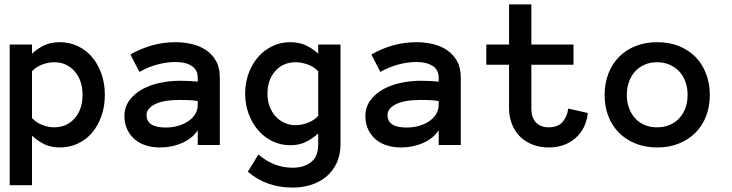

<svg xmlns="http://www.w3.org/2000/svg" viewBox="-20 -657 3315 870"><path d="M23.9 -455.1H125V-414.1Q153.8 -439.9 183.3 -452.9Q212.9 -465.8 251 -465.8Q294.9 -465.8 332.5 -448Q370.1 -430.2 397 -398.7Q423.8 -367.2 439.5 -323Q455.1 -278.8 455.1 -227.1Q455.1 -174.8 439.5 -130.9Q423.8 -86.9 397 -55.4Q370.1 -23.9 332.5 -6.3Q294.9 11.2 251 11.2Q212.9 11.2 183.3 -2.4Q153.8 -16.1 125 -42V182.1H23.9ZM125 -122.1Q143.1 -102.1 171.1 -91.1Q199.2 -80.1 225.1 -80.1Q282.2 -80.1 318.1 -120.6Q354 -161.1 354 -227.1Q354 -293 318.1 -334Q282.2 -375 225.1 -375Q199.2 -375 171.1 -364.5Q143.1 -354 125 -334Z M543.9 -130.9Q543.9 -170.9 565.4 -200.9Q586.9 -231 621.8 -251Q656.7 -271 701.9 -281Q747.1 -291 793.9 -291Q819.8 -291 838.4 -290Q856.9 -289.1 876 -287.1V-305.2Q876 -340.8 848.4 -358.4Q820.8 -376 775.9 -376Q734.9 -376 692.4 -364.5Q649.9 -353 611.8 -331.1L570.8 -410.2Q615.7 -436 667.2 -450.9Q718.8 -465.8 775.9 -465.8Q813 -465.8 848.9 -457.5Q884.8 -449.2 913.3 -430.2Q941.9 -411.1 959 -380.6Q976.1 -350.1 976.1 -305.2V0H876V-66.9Q852.1 -29.8 805.4 -9.3Q758.8 11.2 705.1 11.2Q671.9 11.2 642.3 2.2Q612.8 -6.8 591.3 -24.9Q569.8 -43 556.9 -69.6Q543.9 -96.2 543.9 -130.9ZM731 -79.1Q760.7 -79.1 786.9 -86.7Q813 -94.2 833 -107.7Q853 -121.1 864.5 -140.1Q876 -159.2 876 -182.1V-199.2Q852.1 -203.1 831.1 -203.6Q810.1 -204.1 793.9 -204.1Q719.7 -204.1 681.9 -184.6Q644 -165 644 -136.2Q644 -79.1 731 -79.1Z M1522.9 -4.9Q1522.9 42 1506.8 78.6Q1490.7 115.2 1461.7 140.6Q1432.6 166 1393.3 179.4Q1354 192.9 1305.7 192.9Q1187 192.9 1103 121.1L1150.9 43Q1220.7 103 1305.7 103Q1357.9 103 1389.9 77.4Q1421.9 51.8 1421.9 -2.9V-51.8Q1390.6 -24.9 1361.8 -12Q1333 1 1294.9 1Q1251 1 1213.4 -17.6Q1175.8 -36.1 1148.7 -68.1Q1121.6 -100.1 1106.2 -142.6Q1090.8 -185.1 1090.8 -232.9Q1090.8 -280.8 1106.2 -323.5Q1121.6 -366.2 1148.7 -397.7Q1175.8 -429.2 1213.4 -447.5Q1251 -465.8 1294.9 -465.8Q1333 -465.8 1362.8 -452.9Q1392.6 -439.9 1421.9 -414.1V-455.1H1522.9ZM1421.9 -334Q1403.8 -354 1375.2 -364.5Q1346.7 -375 1319.8 -375Q1262.7 -375 1227.3 -335Q1191.9 -294.9 1191.9 -232.9Q1191.9 -202.1 1201.4 -176Q1210.9 -149.9 1227.8 -130.9Q1244.6 -111.8 1268.3 -100.8Q1292 -89.8 1319.8 -89.8Q1346.7 -89.8 1375.2 -100.8Q1403.8 -111.8 1421.9 -131.8Z M1635.7 -130.9Q1635.7 -170.9 1657.2 -200.9Q1678.7 -231 1713.6 -251Q1748.5 -271 1793.7 -281Q1838.9 -291 1885.7 -291Q1911.6 -291 1930.2 -290Q1948.7 -289.1 1967.8 -287.1V-305.2Q1967.8 -340.8 1940.2 -358.4Q1912.6 -376 1867.7 -376Q1826.7 -376 1784.2 -364.5Q1741.7 -353 1703.6 -331.1L1662.6 -410.2Q1707.5 -436 1759 -450.9Q1810.5 -465.8 1867.7 -465.8Q1904.8 -465.8 1940.7 -457.5Q1976.6 -449.2 2005.1 -430.2Q2033.7 -411.1 2050.8 -380.6Q2067.9 -350.1 2067.9 -305.2V0H1967.8V-66.9Q1943.8 -29.8 1897.2 -9.3Q1850.6 11.2 1796.9 11.2Q1763.7 11.2 1734.1 2.2Q1704.6 -6.8 1683.1 -24.9Q1661.6 -43 1648.7 -69.6Q1635.7 -96.2 1635.7 -130.9ZM1822.8 -79.1Q1852.5 -79.1 1878.7 -86.7Q1904.8 -94.2 1924.8 -107.7Q1944.8 -121.1 1956.3 -140.1Q1967.8 -159.2 1967.8 -182.1V-199.2Q1943.8 -203.1 1922.9 -203.6Q1901.9 -204.1 1885.7 -204.1Q1811.5 -204.1 1773.7 -184.6Q1735.8 -165 1735.8 -136.2Q1735.8 -79.1 1822.8 -79.1Z M2643.6 -145Q2635.7 -73.2 2587.2 -31Q2538.6 11.2 2465.8 11.2Q2425.8 11.2 2392.6 -2Q2359.4 -15.1 2335.9 -38.6Q2312.5 -62 2299.6 -95Q2286.6 -127.9 2286.6 -167V-363.8H2183.6V-455.1H2286.6V-637.2H2387.7V-455.1H2578.6V-363.8H2387.7V-167Q2387.7 -123 2409.2 -101.6Q2430.7 -80.1 2465.8 -80.1Q2508.8 -80.1 2529.8 -105Q2550.8 -129.9 2554.7 -165Z M3196.3 -227.1Q3196.3 -173.8 3179.4 -130.4Q3162.6 -86.9 3131.1 -55.4Q3099.6 -23.9 3055.7 -6.3Q3011.7 11.2 2957.5 11.2Q2904.3 11.2 2860.4 -6.3Q2816.4 -23.9 2784.9 -55.4Q2753.4 -86.9 2736.6 -130.4Q2719.7 -173.8 2719.7 -227.1Q2719.7 -278.8 2736.6 -323Q2753.4 -367.2 2784.9 -399.2Q2816.4 -431.2 2860.4 -448.5Q2904.3 -465.8 2957.5 -465.8Q3011.7 -465.8 3055.7 -448.5Q3099.6 -431.2 3131.1 -399.2Q3162.6 -367.2 3179.4 -323Q3196.3 -278.8 3196.3 -227.1ZM3095.7 -227.1Q3095.7 -257.8 3086.2 -285.4Q3076.7 -313 3058.6 -332.5Q3040.5 -352.1 3014.9 -363.5Q2989.3 -375 2957.5 -375Q2925.3 -375 2899.9 -363.5Q2874.5 -352.1 2856.9 -332.5Q2839.4 -313 2829.8 -285.4Q2820.3 -257.8 2820.3 -227.1Q2820.3 -194.8 2829.8 -168.5Q2839.4 -142.1 2856.9 -122.1Q2874.5 -102.1 2899.9 -91.1Q2925.3 -80.1 2957.5 -80.1Q2989.3 -80.1 3014.9 -91.1Q3040.5 -102.1 3058.6 -122.1Q3076.7 -142.1 3086.2 -168.5Q3095.7 -194.8 3095.7 -227.1Z"/></svg>

Font: Anonymous Pro
Style: Bold
Weight: 700
Monospace: yes
Designer: Mark Simonson
Version: Version 1.003